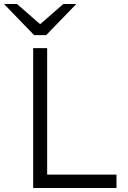

<svg xmlns="http://www.w3.org/2000/svg" viewBox="-61 -941 643 961"><path d="M170 -765H110L-41 -921H24L140 -820L256 -921H321ZM105 0V-700H175V-67H522V0Z"/></svg>

Font: Overpass Light
Style: Regular
Weight: 300
Designer: Delve Withrington, Thomas Jockin
Foundry: Delve Fonts
Version: Version 3.000;DELV;Overpass